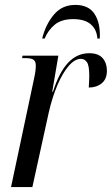

<svg xmlns="http://www.w3.org/2000/svg" viewBox="-20 -763 456 783"><path d="M119 -443Q126 -474 126 -496Q126 -513 116.5 -519.5Q107 -526 84 -526H70L72 -536H218L193 -389H196Q222 -470 258.5 -508Q295 -546 344 -546Q381 -546 398.5 -526Q416 -506 416 -475Q416 -440 394.5 -423Q373 -406 342 -406Q343 -422 343.5 -433.5Q344 -445 344 -455Q344 -496 334.5 -509.5Q325 -523 310 -523Q285 -523 260 -494Q235 -465 214 -415.5Q193 -366 179 -305L112 0H25ZM152 -606Q166 -663 199.5 -703Q233 -743 287 -743Q342 -743 366 -705.5Q390 -668 387 -606H377Q375 -642 350.5 -663.5Q326 -685 279 -685Q231 -685 204 -663Q177 -641 162 -606Z"/></svg>

Font: Noto Serif Display ExtraCondensed
Style: Italic
Weight: 400
Width: 2
Italic angle: -12°
Designer: Monotype Design Team
Foundry: Monotype Imaging Inc.
Version: Version 2.009